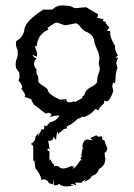

<svg xmlns="http://www.w3.org/2000/svg" viewBox="-20 -463 484 694"><path d="M184.6 -381.3Q179.7 -381.3 165.8 -372.1Q151.9 -362.8 151.9 -360.4L155.3 -356Q115.7 -339.4 112.3 -294.4L105 -298.8L114.3 -270.5L113.3 -258.3L97.2 -264.6Q101.6 -254.9 112.3 -252.4Q103 -242.7 103 -231.9Q103 -221.7 112.3 -211.9L111.3 -204.1Q111.3 -196.3 115 -191.9Q118.7 -187.5 118.7 -178.7L118.2 -169.9Q118.2 -163.6 135.5 -153.1Q152.8 -142.6 153.8 -135.3Q155.8 -122.1 194.3 -104L211.9 -100.6V-99.1L214.8 -101.6L196.8 -105.5L219.7 -104.5Q219.7 -93.3 230 -93.3Q245.1 -93.3 246.1 -97.7L251 -94.2L278.3 -108.9L276.4 -113.3Q285.6 -117.2 287.1 -126Q290 -138.7 310.8 -149.4Q331.5 -160.2 331.5 -169.9L331.1 -170.4Q331.1 -183.6 335.9 -195.8Q340.8 -208 340.8 -213.9L336.9 -235.4L339.8 -250.5L336.9 -269L321.3 -308.1Q321.3 -333.5 295.4 -346.7Q283.7 -349.1 272.2 -364Q260.7 -378.9 253.9 -378.9L217.8 -371.6Q212.4 -371.6 200.4 -376.5Q188.5 -381.3 184.6 -381.3ZM202.6 -443.4Q234.9 -442.9 240.5 -438.2Q246.1 -433.6 255.4 -433.6L291 -437L335 -411.1L331.1 -397.9L354 -394L352.1 -388.2L355.5 -384.8L360.4 -385.7Q363.3 -374.5 375 -364.3L366.7 -351.6L377.9 -350.6Q377.9 -336.4 380.9 -327.6Q384.8 -315.4 393.1 -302.2Q396 -297.9 396 -293.9L395.5 -290.5Q395.5 -281.2 406.2 -262.2L397.5 -255.4L407.2 -253.9Q400.4 -242.7 400.4 -233.9L404.8 -216.8Q404.8 -215.3 403.8 -214.4Q402.8 -213.4 401.9 -210.2Q400.9 -207 399.7 -201.2Q398.4 -195.3 397.9 -183.6Q397 -161.6 394.5 -161.6L390.6 -165Q389.6 -165 387.7 -160.6Q385.7 -156.2 385.7 -150.4L389.6 -134.3Q386.2 -122.6 379.4 -109.6Q372.6 -96.7 364.3 -96.7Q360.4 -96.7 356.4 -100.1V-90.3L340.8 -74.7L335.9 -64L325.2 -69.3Q305.7 -45.4 280.3 -39.6L277.3 -42Q271 -35.6 261.2 -33.7Q237.8 -11.2 220.7 -6.3L222.7 1Q211.9 1.5 204.6 8.8Q197.3 16.1 194.8 16.1L190.4 23.9L189.5 13.7Q184.6 13.7 182.6 43L173.3 31.7Q172.9 45.9 158.7 45.9L154.3 45.4L159.7 79.1L154.8 73.2L151.4 76.7Q151.4 82 158.7 83.5V117.7L163.1 112.8Q168 130.4 177.2 132.8L174.8 137.2H190.4Q197.3 146 209.5 146Q217.8 146 238.3 137.2L247.6 139.2L243.2 146.5Q251 146.5 271 115.7L276.9 116.7L270.5 109.4L278.8 98.6L273.4 101.6L278.3 73.7L282.2 76.7L277.8 68.8Q279.3 41 297.9 41L314.5 44.4L306.6 35.6L328.6 25.9Q332.5 31.2 338.4 31.2L347.7 29.3L350.6 42L358.4 45.9Q360.4 59.6 368.2 71.3Q366.7 85.9 358.4 88.9Q358.9 107.4 360.8 109.4Q360.8 136.2 337.9 147.5Q332 168.5 311.5 172.9Q307.6 186 283.7 193.8L290 185.1L275.4 194.8L278.3 197.3H252L255.4 207.5Q245.6 202.1 239.3 202.1L235.4 205.6L248.5 208L221.2 210.9Q200.7 210.9 193.8 201.2L186.5 206.5H174.8L171.9 183.1L171.4 203.6L156.7 198.7Q150.9 185.1 135.3 185.1L130.9 189.5Q125 163.1 107.9 145.5L104.5 118.2L100.1 117.7V64.5L91.8 57.1Q108.4 47.9 108.4 30.8L119.6 17.1L117.2 31.7L130.9 2.9L135.7 5.4Q140.1 5.4 140.1 -3.9L139.6 -9.3L148.4 -7.3L161.6 -21.5Q181.6 -24.4 194.8 -43.9Q190.9 -45.4 186.5 -45.4Q178.2 -45.4 159.2 -40L166 -47.4Q165.5 -54.2 152.8 -55.7L147.9 -52.2Q139.6 -55.2 127 -66.2Q114.3 -77.1 109.4 -80.1Q99.6 -84 92.8 -104.5L67.9 -113.3L71.3 -115.7Q71.3 -122.1 65.7 -130.4Q60.1 -138.7 57.1 -143.1L60.5 -147.5Q60.5 -156.7 46.9 -171.9L50.3 -182.1L49.8 -199.7L38.1 -217.3L36.6 -229.5Q36.6 -244.1 43.9 -259.3V-282.2Q37.6 -293 37.6 -306.6L38.1 -314Q65.4 -329.6 68.4 -357.7Q71.3 -385.7 135.7 -428.2H168.9Q184.6 -443.4 202.6 -443.4Z"/></svg>

Font: Truetypewriter PolyglOTT
Style: Regular
Weight: 400
Designer: Sergey Beatoff a.k.a. Sam_T
Version: Version 3.76